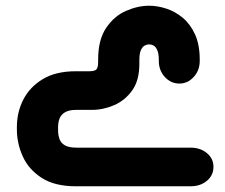

<svg xmlns="http://www.w3.org/2000/svg" viewBox="-20 -651 785 671"><path d="M678 -443V-438Q678 -405 657 -382Q636 -359 607 -359Q577 -359 556 -382Q535 -405 535 -438V-441Q535 -464 529.5 -476Q524 -488 516.5 -492Q509 -496 501 -496Q494 -496 486 -492Q478 -488 472.5 -476Q467 -464 467 -441V-427Q467 -370 442 -335Q417 -300 379 -283.5Q341 -267 301 -267H247Q221 -267 207 -258.5Q193 -250 188 -236.5Q183 -223 183 -207V-195Q183 -179 188 -165Q193 -151 207 -143Q221 -135 247 -135H646Q680 -135 703 -116Q726 -97 726 -68Q726 -38 703 -19Q680 0 646 0H245Q171 0 125.5 -29.5Q80 -59 59.5 -104.5Q39 -150 39 -199V-207Q39 -259 61.5 -303Q84 -347 129.5 -374.5Q175 -402 245 -402H292Q311 -402 317 -408.5Q323 -415 323 -435V-443Q323 -512 351 -553.5Q379 -595 420.5 -613Q462 -631 501 -631Q530 -631 561 -621Q592 -611 618.5 -589Q645 -567 661.5 -531Q678 -495 678 -443Z"/></svg>

Font: Beiruti Black
Style: Regular
Weight: 900
Designer: Arlette Boutros
Foundry: Boutros
Version: Version 1.41